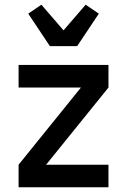

<svg xmlns="http://www.w3.org/2000/svg" viewBox="-20 -796 540 816"><path d="M59 0V-96L324 -424H59V-520H441V-424L176 -96H441V0ZM192 -600 100 -738 156 -776 250 -667 344 -776 400 -738 308 -600Z"/></svg>

Font: Iosevka Fixed
Style: Bold
Weight: 700
Monospace: yes
Designer: Belleve Invis
Foundry: Belleve Invis
Version: Version 32.3.0